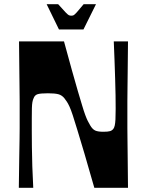

<svg xmlns="http://www.w3.org/2000/svg" viewBox="-20 -898 700 918"><path d="M70 0Q71 -88 72 -143.5Q73 -199 73.5 -233Q74 -267 74 -286Q74 -305 74 -319Q74 -333 74 -350Q74 -367 74 -381Q74 -395 74 -414Q74 -433 73.5 -467Q73 -501 72.5 -556.5Q72 -612 71 -700H286Q308 -620 324 -561.5Q340 -503 352.5 -461.5Q365 -420 373 -393Q381 -366 387.5 -348.5Q394 -331 399.5 -320Q405 -309 411 -299Q422 -280 435 -274Q448 -268 474 -268Q496 -268 506 -271Q516 -274 522 -282Q526 -287 528.5 -297.5Q531 -308 532 -327Q533 -346 533 -377Q533 -405 532.5 -442.5Q532 -480 530.5 -523Q529 -566 527.5 -611.5Q526 -657 524 -700H592Q591 -612 590.5 -556.5Q590 -501 589.5 -467Q589 -433 589 -414Q589 -395 589 -381Q589 -367 589 -350Q589 -333 589 -319Q589 -305 589 -286Q589 -267 589.5 -233Q590 -199 590.5 -143.5Q591 -88 592 0H431Q404 -96 384 -163Q364 -230 350.5 -274.5Q337 -319 328 -346.5Q319 -374 312 -389Q305 -404 299.5 -412Q294 -420 288 -428Q276 -443 259 -447.5Q242 -452 209 -452Q173 -452 159.5 -447.5Q146 -443 141 -429Q137 -421 135 -410Q133 -399 132.5 -381Q132 -363 132 -331Q132 -308 132 -273Q132 -238 132.5 -195Q133 -152 134.5 -102.5Q136 -53 139 0ZM262 -757 203 -878H258Q283 -850 293.5 -839Q304 -828 309 -825.5Q314 -823 321 -823Q328 -823 332.5 -825.5Q337 -828 347 -839Q357 -850 380 -878H439L379 -757Z"/></svg>

Font: Ojuju
Style: Bold
Weight: 700
Designer: Chisaokwu Joboson, Mirko Velimirovic
Foundry: Udi Foundry
Version: Version 1.000